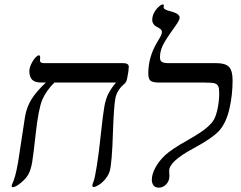

<svg xmlns="http://www.w3.org/2000/svg" viewBox="-20 -841 1100 875"><path d="M228 -464.8Q190.4 -427.7 172.9 -386.7Q155.3 -345.7 142.6 -230.5Q132.8 -140.6 127 -104.5Q121.1 -68.4 110.1 -47.9Q99.1 -27.3 74.7 -7.6Q50.3 12.2 38.1 12.2Q33.2 12.2 33.2 5.9Q33.2 2.4 35.6 -2.4Q49.3 -28.3 62 -99.1L94.2 -310.1Q102.5 -356 124.8 -390.6Q147 -425.3 189 -464.8H168.9Q138.7 -464.8 126.2 -478Q113.8 -491.2 113.8 -516.1Q113.8 -530.8 121.8 -548.3Q129.9 -565.9 140.4 -577.4Q150.9 -588.9 157.2 -588.9Q163.1 -588.9 163.1 -579.1L162.1 -565.9Q162.1 -553.2 180.2 -553.2H542Q566.9 -553.2 566.9 -536.1L564.9 -514.2L559.1 -481.9Q556.2 -466.3 545.9 -458Q512.2 -429.7 505.4 -390.6Q498.5 -351.6 494.6 -234.4Q492.7 -168.9 488.8 -122.8Q484.9 -76.7 479.7 -60.3Q474.6 -43.9 461.7 -27.1Q448.7 -10.3 432.1 0.5Q415.5 11.2 407.2 11.2Q400.9 11.2 400.9 3.9Q400.9 -1 406.2 -13.7Q412.1 -26.9 421.6 -87.4Q431.2 -147.9 439.9 -232.4Q449.2 -320.3 455.8 -356.7Q462.4 -393.1 475.8 -417.7Q489.3 -442.4 508.8 -464.8Z M705.6 -464.8Q676.8 -464.8 666.3 -472.9Q655.8 -481 655.8 -505.9Q655.8 -580.1 694.8 -646Q710.9 -672.9 714.4 -680.7Q717.8 -688.5 717.8 -694.8Q717.8 -703.1 711.7 -708.3Q705.6 -713.4 691.9 -720.2Q684.1 -724.1 679 -732.2Q673.8 -740.2 673.8 -750Q673.8 -766.1 681.6 -781.7Q689.5 -797.4 702.1 -809.1Q714.8 -820.8 721.7 -820.8Q726.6 -820.8 726.6 -815.9L725.6 -807.1Q725.6 -796.9 758.8 -789.1Q798.8 -778.8 798.8 -759.8Q798.8 -749 773.9 -714.8Q732.4 -657.2 720.7 -631.6Q709 -606 709 -579.1Q709 -564.9 717.5 -559.1Q726.1 -553.2 749 -553.2H966.8Q1006.8 -553.2 1023.4 -536.4Q1040 -519.5 1040 -475.1Q1040 -408.2 1025.6 -345.5Q1011.2 -282.7 980.5 -247.3Q949.7 -211.9 858.4 -163.1Q751 -105 751 -63L752 -39.1Q752 -23.4 745.1 -11.5Q738.3 0.5 727.1 7.3Q715.8 14.2 704.6 14.2Q686.5 14.2 679.2 3.4Q671.9 -7.3 671.9 -21Q671.9 -46.9 688 -76.9Q704.1 -106.9 732.4 -133.5Q760.7 -160.2 833.5 -201.2Q893.1 -234.9 919.2 -256.6Q945.3 -278.3 955.6 -297.1Q965.8 -315.9 972.4 -349.4Q979 -382.8 979 -417Q979 -438.5 974.6 -448Q970.2 -457.5 958.3 -461.2Q946.3 -464.8 910.6 -464.8Z"/></svg>

Font: Tinos
Style: Italic
Weight: 400
Italic angle: -16.333°
Designer: Steve Matteson
Foundry: Monotype Imaging Inc.
Version: Version 1.32